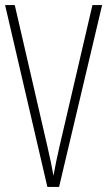

<svg xmlns="http://www.w3.org/2000/svg" viewBox="-20 -734 421 754"><path d="M381 -714H343L213 -156C204 -117 197 -83 190 -44C183 -83 176 -116 167 -155L38 -714H0L166 0H212Z"/></svg>

Font: Noto Sans Hebrew ExtraCondensed ExtraLight
Style: Regular
Weight: 200
Width: 2
Designer: Monotype Design Team
Foundry: Monotype Imaging Inc.
Version: Version 2.004